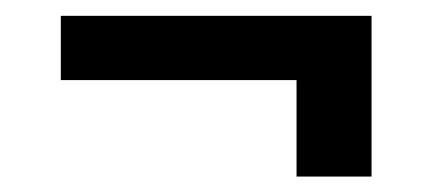

<svg xmlns="http://www.w3.org/2000/svg" viewBox="-20 -403 551 245"><path d="M454.1 -177.7H358.4V-300.8H57.6V-382.8H454.1Z"/></svg>

Font: Pretendard GOV
Style: Regular
Weight: 400
Designer: Base glyphs from Inter by Rasmus Andersson; Hangeul glyphs from Noto Sans CJK(Source Han Sans) by Jang Soo-young and Kan
Foundry: Kil Hyung-jin
Version: Version 1.309